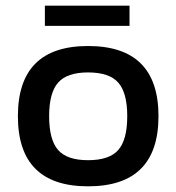

<svg xmlns="http://www.w3.org/2000/svg" viewBox="-20 -646 621 676"><path d="M138 -626H436V-555H138ZM43 -237Q43 -484 290 -484Q538 -484 538 -237Q538 10 290 10Q43 10 43 -237ZM428 -237Q428 -319 396.5 -355Q365 -391 290 -391Q216 -391 184.5 -355Q153 -319 153 -237Q153 -154 184.5 -118Q216 -82 290 -82Q365 -82 396.5 -118Q428 -154 428 -237Z"/></svg>

Font: Kanit
Style: Regular
Weight: 400
Designer: Katatrad Team
Foundry: Cadson Demak
Version: Version 1.001